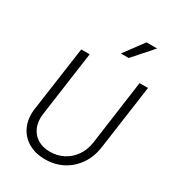

<svg xmlns="http://www.w3.org/2000/svg" viewBox="-235 -1137 1165 1283"><g transform="rotate(30 348.0 -496.0)"><path d="M315 12Q237 12 182 -21.5Q127 -55 102 -114Q77 -173 88 -249L158 -745H223L153 -244Q145 -186 163.5 -141.5Q182 -97 222 -72.5Q262 -48 318 -48Q374 -48 421 -72.5Q468 -97 499 -141.5Q530 -186 539 -246L608 -745H673L603 -245Q592 -169 552.5 -111Q513 -53 452 -20.5Q391 12 315 12ZM401 -854 512 -1004H594L461 -854Z"/></g></svg>

Font: Plus Jakarta Sans Light
Style: Italic
Weight: 300
Italic angle: -8°
Designer: Gumpita Rahayu
Foundry: Tokotype
Version: Version 2.071; ttfautohint (v1.8.4.7-5d5b);gftools[0.9.29]